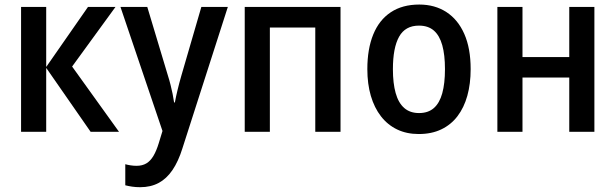

<svg xmlns="http://www.w3.org/2000/svg" viewBox="-20 -571 2667 832"><path d="M361.3 -541H480.5L292.5 -282.7L495.6 0H372.6L180.2 -276.9V0H71.3V-541H180.2V-280.8Z M502 -541H618.2L708 -242.2Q714.4 -222.2 719.2 -202.6Q724.1 -183.1 728 -164.1Q731.9 -145 734.4 -127H737.8Q742.2 -151.4 749.3 -180.7Q756.3 -210 765.6 -242.2L852.5 -541H967.3L770.5 71.8Q752.9 128.4 727.3 166Q701.7 203.6 667.2 221.9Q632.8 240.2 587.4 240.2Q568.4 240.2 552.5 237.8Q536.6 235.4 522.9 231.9V140.6Q533.2 143.6 545.9 145.5Q558.6 147.5 571.8 147.5Q596.7 147.5 614.3 137Q631.8 126.5 644.8 104.7Q657.7 83 668 49.3L684.1 -3.4Z M1455.6 -541V0H1346.2V-451.7H1149.4V0H1040.5V-541Z M2019.5 -271.5Q2019.5 -208 2005.1 -156.2Q1990.7 -104.5 1962.4 -67.4Q1934.1 -30.3 1892.1 -10.3Q1850.1 9.8 1794.4 9.8Q1742.2 9.8 1700.9 -10Q1659.7 -29.8 1630.9 -66.9Q1602.1 -104 1586.9 -155.8Q1571.8 -207.5 1571.8 -271.5Q1571.8 -358.9 1597.4 -421.6Q1623 -484.4 1673.3 -517.8Q1723.6 -551.3 1796.9 -551.3Q1864.3 -551.3 1914.3 -518.8Q1964.4 -486.3 1991.9 -424.1Q2019.5 -361.8 2019.5 -271.5ZM1682.6 -271Q1682.6 -210 1694.6 -167.5Q1706.5 -125 1731.7 -103Q1756.8 -81.1 1795.9 -81.1Q1835.4 -81.1 1860.1 -102.8Q1884.8 -124.5 1896.5 -167Q1908.2 -209.5 1908.2 -271.5Q1908.2 -333 1896.5 -375Q1884.8 -417 1860.1 -438.5Q1835.4 -460 1795.4 -460Q1736.3 -460 1709.5 -412.1Q1682.6 -364.3 1682.6 -271Z M2244.1 -541V-323.7H2446.8V-541H2555.7V0H2446.8V-234.9H2244.1V0H2135.3V-541Z"/></svg>

Font: Open Sans SemiCondensed SemiBold
Style: Regular
Weight: 600
Width: 4
Designer: Monotype Design Team
Foundry: Monotype Imaging Inc.
Version: Version 3.000